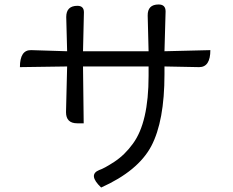

<svg xmlns="http://www.w3.org/2000/svg" viewBox="-20 -795 1040 858"><path d="M351 -498 354 -244H325Q275 -244 275 -294L280 -498L69 -495Q69 -572 119 -571L280 -566L276 -719Q276 -769 326 -769Q355 -769 355 -740L351 -566H644L640 -725Q639 -775 689 -775Q720 -775 720 -744L715 -566L920 -571Q920 -495 870 -495L715 -498V-463Q715 -254 656 -142Q597 -31 432 43Q372 -14 423 -35Q445 -42 491 -72Q538 -103 574 -153Q644 -248 644 -456V-498Z"/></svg>

Font: Swei Half Moon CJK TC
Style: DemiLight
Weight: 350
Version: Version 2.125